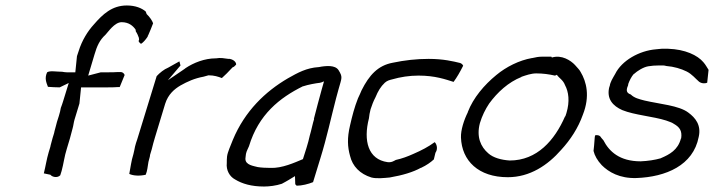

<svg xmlns="http://www.w3.org/2000/svg" viewBox="-20 -667 2607 701"><path d="M152 -403C142 -381 149 -366 155 -350C169 -349 184 -348 198 -348L231 -364L210 -296C208 -289 205 -281 202 -273C201 -265 198 -254 195 -244L188 -222C185 -212 183 -201 179 -188C178 -180 174 -171 172 -163L165 -137C164 -129 160 -120 158 -112C150 -85 147 -62 140 -34L164 -29C170 -21 189 -16 200 -27L205 -43C212 -68 215 -96 224 -124C232 -149 239 -174 245 -198C248 -208 249 -220 252 -230L270 -289L276 -348H373C385 -348 397 -348 409 -349H417L435 -393C434 -397 429 -405 417 -404H411C399 -403 386 -403 374 -403H348L302 -391L325 -468C334 -499 344 -521 365 -540C374 -549 398 -586 424 -586C451 -586 466 -572 475 -559L476 -552C480 -547 486 -533 487 -529C488 -521 488 -522 487 -520L486 -517C487 -514 491 -509 495 -507C503 -512 511 -521 519 -533L520 -537L521 -538C529 -555 532 -565 539 -582C536 -591 527 -605 515 -616V-617L512 -625C498 -637 475 -647 443 -647C389 -647 355 -615 323 -578C300 -553 279 -519 267 -480L261 -462L255 -403H224C218 -403 213 -404 207 -405C185 -405 163 -410 152 -403Z M473 -132C471 -124 470 -114 467 -104C459 -79 457 -57 452 -32C467 -25 490 -24 512 -29C518 -43 519 -59 522 -76L527 -95C527 -96 528 -101 528 -102L534 -122C537 -136 542 -152 546 -166L583 -288C594 -323 617 -342 639 -355C664 -369 690 -381 723 -387L741 -392H742C762 -392 777 -387 790 -382C796 -387 800 -392 808 -399L829 -421C835 -423 836 -425 842 -431C843 -436 838 -448 819 -452H814C800 -454 784 -457 769 -454H768C727 -454 687 -438 657 -418L656 -417C654 -416 654 -415 646 -410L593 -374L639 -428C638 -432 636 -438 635 -443L594 -420C579 -414 563 -401 552 -389L481 -158C478 -149 475 -141 473 -132ZM532 -116Z M809 -96C808 -87 808 -80 808 -72C805 -45 819 -22 838 -12C864 4 898 14 944 14C963 14 988 11 1009 4C1016 0 1028 -6 1034 -10L1057 -24L1058 6C1058 6 1061 8 1063 11C1082 11 1106 5 1123 -2L1150 -90C1173 -164 1188 -235 1207 -308L1216 -341C1228 -384 1232 -385 1216 -411C1203 -431 1168 -425 1163 -425C1158 -425 1151 -423 1144 -422H1143C1099 -419 1068 -402 1031 -381C949 -333 874 -262 830 -156C822 -135 811 -112 809 -96ZM878 -105C880 -116 887 -127 889 -133C924 -249 1001 -310 1086 -352H1087C1105 -358 1132 -363 1150 -365L1151 -366H1153L1163 -370L1155 -342C1145 -304 1135 -270 1126 -233H1127C1122 -218 1116 -188 1111 -172C1108 -158 1104 -143 1099 -127L1086 -86C1057 -74 1010 -52 967 -54C951 -54 933 -55 921 -57C907 -61 876 -64 876 -87V-88C877 -94 877 -100 878 -105ZM964 -47ZM1036 -16ZM1154 -342H1155ZM1092 -108H1093Z M1287 -308C1274 -275 1266 -244 1258 -209C1247 -163 1249 -130 1258 -98C1267 -60 1294 -32 1336 -19C1355 -14 1382 -17 1403 -19C1450 -27 1489 -39 1516 -54H1517C1538 -64 1552 -74 1564 -85L1570 -110L1571 -111C1580 -126 1573 -143 1567 -148C1544 -131 1519 -118 1489 -105C1469 -96 1448 -88 1425 -83C1419 -80 1410 -73 1395 -75C1324 -85 1306 -153 1327 -235C1328 -245 1330 -257 1333 -268C1338 -283 1343 -297 1351 -312C1360 -334 1370 -351 1385 -365C1394 -373 1403 -375 1411 -377C1442 -386 1475 -391 1508 -391C1569 -391 1607 -377 1636 -368C1648 -384 1660 -405 1671 -427C1670 -430 1666 -435 1660 -437C1635 -443 1599 -452 1545 -452C1500 -452 1457 -447 1414 -438C1360 -428 1328 -393 1300 -337C1296 -328 1293 -320 1287 -308Z M1688 -257C1674 -229 1662 -192 1663 -165C1666 -80 1727 -20 1834 -20C1915 -20 1980 -64 2029 -120C2063 -157 2091 -200 2108 -248C2135 -316 2121 -369 2100 -404C2095 -414 2087 -420 2079 -430C2064 -446 2031 -468 1995 -457L1993 -460H1957C1947 -460 1936 -458 1923 -455H1922C1876 -447 1828 -423 1792 -393C1748 -357 1708 -310 1688 -258ZM1732 -217C1740 -244 1752 -268 1766 -289C1796 -330 1836 -367 1884 -386V-387H1885C1900 -392 1919 -399 1938 -399C1962 -399 1984 -396 2006 -391C2008 -391 2011 -393 2013 -394C2022 -381 2036 -375 2043 -356C2056 -332 2061 -297 2048 -254L2044 -242H2043C2005 -155 1941 -81 1841 -81C1810 -83 1781 -91 1763 -107C1735 -131 1719 -167 1732 -217Z M2205 -351C2193 -306 2218 -280 2252 -265C2296 -247 2365 -242 2412 -227C2421 -223 2432 -221 2440 -215C2461 -203 2471 -190 2467 -162L2466 -161C2455 -119 2424 -103 2394 -90L2392 -89C2371 -83 2345 -79 2319 -78C2242 -78 2204 -114 2183 -155C2181 -157 2178 -161 2176 -163V-164H2175C2171 -173 2161 -175 2153 -173C2152 -170 2151 -165 2151 -160L2149 -135L2147 -116C2151 -99 2161 -81 2177 -64C2202 -39 2242 -15 2304 -17C2411 -21 2511 -63 2531 -167C2541 -210 2519 -237 2493 -256C2459 -282 2388 -287 2333 -300C2314 -305 2296 -309 2283 -322C2269 -327 2264 -335 2273 -355C2274 -357 2273 -359 2274 -361C2278 -372 2285 -387 2294 -397H2295L2296 -398C2306 -407 2328 -422 2347 -425C2359 -427 2371 -428 2385 -428H2402C2406 -428 2408 -427 2413 -426C2440 -424 2467 -416 2487 -406C2507 -396 2519 -380 2532 -369C2542 -361 2556 -362 2562 -365L2567 -412C2562 -419 2557 -430 2548 -440C2527 -465 2482 -487 2419 -489H2396C2389 -488 2381 -488 2375 -487C2314 -482 2250 -446 2226 -397C2217 -381 2208 -368 2206 -352ZM2345 -418ZM2438 -209Z"/></svg>

Font: SolarCharger
Style: 352
Weight: 300
Designer: Mew Too
Foundry: Cannot Into Space Fonts/KineticPlasma Fonts
Version: Version 1.100